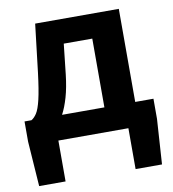

<svg xmlns="http://www.w3.org/2000/svg" viewBox="-84 -634 815 902"><g transform="rotate(-10 323.5 -182.5)"><path d="M244 -299Q237 -238 224 -193Q211 -148 194 -116H396V-444H260ZM156 0V195H30L15 -20V-116H48Q62 -124 74 -142.5Q86 -161 96.5 -205Q107 -249 117 -331L144 -560H543V-116H630V-20L616 195H490V0Z"/></g></svg>

Font: Chiron Sans HK TT
Style: Bold
Weight: 700
Designer: Ryoko NISHIZUKA 西塚涼子 (kana, bopomofo & ideographs); Paul D. Hunt (Latin, Greek & Cyrillic); Sandoll Communications 산돌커뮤니
Foundry: Adobe
Version: Version 2.022;hotconv 1.0.109;makeotfexe 2.5.65596